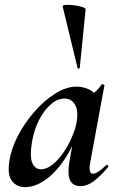

<svg xmlns="http://www.w3.org/2000/svg" viewBox="-20 -754 484 787"><path d="M83 13Q49 13 29.5 -11.5Q10 -36 18 -91Q25 -142 52.5 -195.5Q80 -249 120.5 -295.5Q161 -342 206.5 -370.5Q252 -399 294 -399Q314 -399 335 -391.5Q356 -384 371.5 -367.5Q387 -351 389 -324L329 -357Q346 -359 364.5 -373Q383 -387 396 -407Q398 -410 403.5 -408Q409 -406 408 -404L350 -89Q341 -42 361 -42Q371 -42 385 -51.5Q399 -61 415 -77Q418 -80 422 -76Q426 -72 423 -69Q392 -32 364.5 -11.5Q337 9 311 9Q279 9 267.5 -14.5Q256 -38 264 -89L289 -229L310 -246Q286 -164 248 -106Q210 -48 167 -17.5Q124 13 83 13ZM147 -60Q171 -60 195 -79Q219 -98 239.5 -128Q260 -158 274.5 -191.5Q289 -225 294 -253Q302 -298 288 -324Q274 -350 244 -350Q216 -350 189 -327Q162 -304 141 -264Q120 -224 111 -172Q101 -109 113 -84.5Q125 -60 147 -60ZM298 -475 237 -727Q236 -733 250 -734Q264 -735 283 -732.5Q302 -730 316.5 -725.5Q331 -721 331 -716L307 -476Q307 -474 302.5 -473Q298 -472 298 -475Z"/></svg>

Font: Cormorant Infant Light
Style: Italic
Weight: 300
Italic angle: -10°
Designer: Christian Thalmann (Catharsis Fonts)
Foundry: Catharsis Fonts
Version: Version 4.001